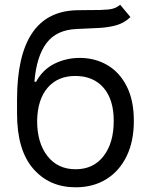

<svg xmlns="http://www.w3.org/2000/svg" viewBox="-20 -770 629 801"><path d="M481.5 -750 524.1 -698.9Q499.3 -674.7 466.6 -665.1Q433.9 -655.5 392.8 -653.4Q351.6 -651.3 301.1 -649.1Q215.9 -646 174 -590.2Q132.1 -534.4 123.6 -429H130.7Q158.4 -480.1 207.4 -504.3Q256.4 -528.4 312.5 -528.4Q376.4 -528.4 427.6 -498.6Q478.7 -468.8 508.5 -410.2Q538.4 -351.6 538.4 -265.6Q538.4 -180 508 -117.9Q477.6 -55.8 423.1 -22.2Q368.6 11.4 295.5 11.4Q185.7 11.4 118.4 -66.4Q51.1 -144.2 51.1 -295.5V-353.7Q51.1 -720.9 299.7 -727.3Q316.1 -727.6 330.8 -727.8Q345.5 -728 359.4 -728Q400.9 -727.6 431.1 -730.3Q461.3 -733 481.5 -750ZM295.5 -63.9Q369.7 -63.9 412.1 -118.8Q454.5 -173.7 454.5 -265.6Q454.5 -355.1 411.8 -404.1Q369 -453.1 294 -453.1Q221.2 -453.1 178.8 -404.1Q136.4 -355.1 134.9 -265.6Q134.9 -174 177.9 -119Q220.9 -63.9 295.5 -63.9Z"/></svg>

Font: Inter Zeller
Style: Regular
Weight: 400
Designer: Rasmus Andersson; Joe Bland
Foundry: zeller
Version: Version 3.015;git-dec3a8cb1